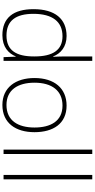

<svg xmlns="http://www.w3.org/2000/svg" viewBox="397 -1198 810 1645"><g transform="rotate(90 802.5 -375.0)"><path d="M281 10C382 10 437 -42 463 -105H465L469 0H501V-760H463V-544C463 -506 464 -464 466 -425H463C438 -489 381 -540 288 -540C141 -540 58 -440 58 -257C58 -83 133 10 281 10ZM284 -25C158 -25 98 -103 98 -256C98 -420 166 -505 290 -505C409 -505 463 -421 463 -266V-260C463 -111 413 -25 284 -25Z M1112 -265C1112 -423 1041 -540 884 -540C736 -540 648 -435 648 -265C648 -104 729 10 879 10C1035 10 1112 -105 1112 -265ZM688 -265C688 -415 757 -505 884 -505C1019 -505 1072 -401 1072 -265C1072 -124 1013 -25 879 -25C750 -25 688 -122 688 -265Z M1299 0V-760H1261V0Z M1516 0V-760H1478V0Z"/></g></svg>

Font: Noto Sans Myanmar UI ExtraLight
Style: Regular
Weight: 200
Designer: Monotype Design Team
Foundry: Monotype Imaging Inc.
Version: Version 2.103